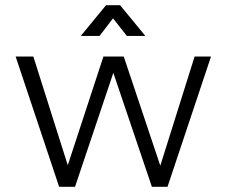

<svg xmlns="http://www.w3.org/2000/svg" viewBox="-20 -717 870 737"><path d="M207 0 40 -500H108L247 -61H233L377 -500H455L602 -61H589L727 -500H790L623 0H563L403 -473H427L268 0ZM290 -579 387 -697H441L538 -579H467L386 -682H441L362 -579Z"/></svg>

Font: Inclusive Sans Light
Style: Regular
Weight: 300
Designer: Olivia King
Foundry: Olivia King
Version: Version 2.004